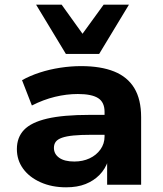

<svg xmlns="http://www.w3.org/2000/svg" viewBox="-20 -788 694 819"><path d="M262 11Q201 11 153 -10.5Q105 -32 78.5 -68.5Q52 -105 52 -152Q52 -202 82.5 -234Q113 -266 181 -282Q249 -298 363 -298H445V-213H368Q324 -213 293.5 -210Q263 -207 244.5 -200.5Q226 -194 218 -183.5Q210 -173 210 -157Q210 -131 232.5 -115Q255 -99 297 -99Q333 -99 362 -112.5Q391 -126 408.5 -150.5Q426 -175 426 -206V-311Q426 -352 398.5 -369.5Q371 -387 312 -387Q264 -387 214.5 -375Q165 -363 116 -338L74 -446Q108 -465 149.5 -478.5Q191 -492 236.5 -499Q282 -506 326 -506Q410 -506 467 -483Q524 -460 553 -412Q582 -364 582 -288V0H437V-102H441Q429 -67 404.5 -42Q380 -17 345 -3Q310 11 262 11ZM261 -558 134 -768H243L332 -644L422 -768H530L403 -558Z"/></svg>

Font: Nunito Sans 10pt SemiExpanded ExtraBold
Style: Regular
Weight: 800
Width: 6
Designer: Vernon Adams
Foundry: Vernon Adams
Version: Version 3.101;gftools[0.9.27]